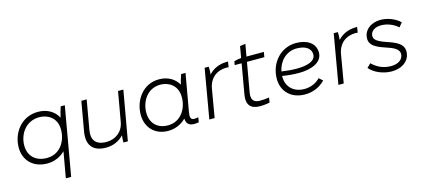

<svg xmlns="http://www.w3.org/2000/svg" viewBox="-63 -1199 4309 1951"><g transform="rotate(-15 2091.5 -224.0)"><path d="M579 -520C569 -488 556 -449 548 -409C511 -480 437 -526 340 -526C162 -526 58 -375 58 -225C58 -90 152 6 299 6C371 6 438 -22 488 -72L440 200H496L622 -520ZM340 -470C418 -470 521 -424 521 -291C521 -171 449 -49 309 -49C192 -49 118 -120 118 -230C118 -350 196 -470 340 -470Z M918 5C992 5 1057 -24 1104 -75C1100 -46 1099 -17 1100 0H1146L1238 -520H1182L1127 -207C1109 -109 1032 -50 936 -50C811 -50 783 -124 798 -210L852 -520H796L742 -212C720 -85 767 5 918 5Z M1840 4C1859 4 1874 3 1892 0L1901 -51C1886 -48 1873 -46 1858 -46C1819 -46 1813 -74 1822 -124L1892 -520H1846C1834 -487 1823 -451 1815 -417C1778 -484 1706 -527 1613 -527C1442 -527 1342 -376 1342 -227C1342 -91 1432 4 1572 4C1643 4 1710 -24 1760 -75C1761 -23 1790 4 1840 4ZM1613 -471C1689 -471 1792 -426 1792 -292C1792 -172 1720 -51 1583 -51C1472 -51 1402 -122 1402 -231C1402 -352 1477 -471 1613 -471Z M2003 0H2059L2110 -298C2129 -404 2205 -464 2309 -464C2316 -464 2323 -463 2330 -462L2339 -520H2329C2249 -520 2181 -491 2134 -438C2138 -468 2138 -500 2136 -520H2093Z M2529 3C2564 4 2612 -1 2639 -8L2647 -59C2623 -54 2573 -50 2545 -51C2485 -53 2457 -84 2470 -160L2524 -467H2707L2716 -520H2533L2556 -648L2498 -640L2477 -520C2453 -518 2423 -513 2402 -506L2395 -467H2468L2413 -151C2395 -46 2441 1 2529 3Z M3010 6C3092 6 3168 -25 3223 -84L3184 -118C3145 -76 3085 -49 3019 -49C2904 -49 2832 -121 2832 -227V-236C2883 -227 2943 -221 3006 -221C3133 -221 3255 -263 3255 -370C3255 -469 3169 -523 3053 -523C2894 -523 2772 -390 2772 -220C2772 -88 2866 6 3010 6ZM2837 -282C2858 -388 2937 -468 3046 -468C3136 -468 3195 -431 3195 -366C3195 -295 3104 -269 2997 -269C2939 -269 2884 -275 2837 -282Z M3361 0H3417L3468 -298C3487 -404 3563 -464 3667 -464C3674 -464 3681 -463 3688 -462L3697 -520H3687C3607 -520 3539 -491 3492 -438C3496 -468 3496 -500 3494 -520H3451Z M3922 8C4031 8 4117 -53 4117 -151C4117 -230 4043 -263 3948 -294C3856 -326 3822 -351 3822 -389C3822 -441 3871 -473 3935 -473C3997 -473 4064 -448 4112 -404L4148 -448C4099 -496 4018 -528 3944 -528C3845 -528 3764 -469 3764 -377C3764 -305 3831 -274 3920 -244C3996 -219 4058 -194 4058 -140C4057 -81 4003 -46 3929 -46C3851 -46 3783 -76 3731 -129L3691 -90C3740 -31 3833 8 3922 8Z"/></g></svg>

Font: Fixel Display 20240404 Light
Style: Italic
Weight: 300
Italic angle: -10°
Designer: AlfaBravo + MacPaw
Foundry: Kyrylo Tkachov, Marchela Mozhyna, Serhii Makarenko, Maria Weinstein, Zakhar Kryvoshyya
Version: Version 1.211;Glyphs 3.2 (3225)